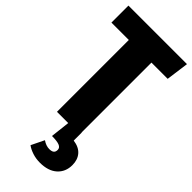

<svg xmlns="http://www.w3.org/2000/svg" viewBox="-301 -746 1062 1062"><g transform="rotate(45 230.5 -214.5)"><path d="M316 -562V-16H317V47Q362 53 385 79.5Q408 106 408 148Q408 201 372 233.5Q336 266 271 266Q240 266 212.5 257Q185 248 166 234L203 158Q229 176 254 176Q273 176 282 169Q291 162 291 146Q291 129 272.5 121.5Q254 114 214 114L227 0H139V-562H3V-695H461L443 -562Z"/></g></svg>

Font: Fira Sans Extra Condensed ExtraBold
Style: Regular
Weight: 800
Width: 1
Designer: Carrois Corporate & Edenspiekermann AG
Foundry: Carrois Corporate GbR & Edenspiekermann AG
Version: Version 4.203